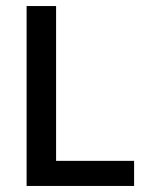

<svg xmlns="http://www.w3.org/2000/svg" viewBox="-20 -615 466 635"><path d="M68 0V-595H165.5V-83H423.5V0Z"/></svg>

Font: Encode Sans SC Condensed Medium
Style: Regular
Weight: 500
Width: 3
Designer: Multiple Designers
Foundry: Impallari Type
Version: Version 3.002